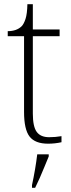

<svg xmlns="http://www.w3.org/2000/svg" viewBox="-20 -677 340 918"><path d="M210 10Q148 10 121.5 -24Q95 -58 95 -142V-504H17V-528Q59 -528 83 -551Q94 -562 102 -586.5Q110 -611 111 -657H137V-536H265V-504H137V-134Q137 -72 155.5 -46.5Q174 -21 215 -21Q245 -21 274 -26V3Q243 10 210 10ZM133 208Q141 171 147.5 133Q154 95 158 61H213V71Q204 92 193 119.5Q182 147 170 174Q158 201 148 221H133Z"/></svg>

Font: Noto Serif Malayalam ExtraLight
Style: Regular
Weight: 200
Designer: Indian type Foundry, Jelle Bosma, Monotype Design Team
Foundry: Monotype Imaging Inc.
Version: Version 2.104; ttfautohint (v1.8.4.7-5d5b)